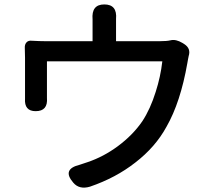

<svg xmlns="http://www.w3.org/2000/svg" viewBox="-20 -818 923 867"><path d="M311 7Q258 -54 340 -74Q344 -75 352 -78Q369 -83 376 -86Q447 -110 511 -157Q580 -208 623 -271Q659 -326 683 -403Q705 -471 713 -541H452H192V-380Q192 -378 192 -376Q197 -316 141 -316Q89 -316 93 -373Q93 -380 93 -386V-558Q93 -585 92 -601Q91 -617 99.5 -626.5Q108 -636 124 -634Q160 -632 184 -632H398V-717Q398 -724 398 -730Q392 -798 451 -798Q510 -798 504 -732Q504 -725 504 -717V-632H702Q734 -632 750 -636Q774 -642 804 -624L812 -619Q843 -599 832 -565Q831 -560 829 -550Q827 -538 826 -533Q795 -356 732 -246Q682 -154 591 -84Q503 -15 386 25Q338 39 311 7Z"/></svg>

Font: GenSenRounded JP M
Style: Regular
Weight: 500
Version: Version 1.501;PS 1;hotconv 16.6.51;makeotf.lib2.5.65220